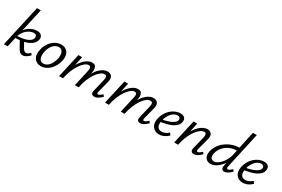

<svg xmlns="http://www.w3.org/2000/svg" viewBox="92 -1893 4458 3039"><g transform="rotate(30 2321.0 -373.0)"><path d="M34 0 202 -756H272L178 -336Q198 -363 222 -384Q260 -416 302.5 -431.5Q345 -447 386 -447Q415 -447 435 -439Q455 -431 467 -417Q479 -403 483 -389Q487 -375 487 -365Q487 -355 484 -344Q477 -305 449.5 -273.5Q422 -242 377 -221Q340 -203 292 -192L343 -102Q357 -79 370 -67Q383 -55 402 -55Q423 -55 441.5 -67Q460 -79 477 -98L502 -67Q470 -33 439.5 -14Q409 5 377 5Q360 5 346.5 0Q333 -5 320.5 -16Q308 -27 297.5 -42.5Q287 -58 276 -79L221 -180Q184 -176 142 -176L102 0ZM179 -276Q162 -249 152 -218Q200 -219 241 -226Q291 -234 326.5 -249Q362 -264 383.5 -284.5Q405 -305 410 -329Q411 -337 411 -344Q411 -363 400 -377.5Q389 -392 356 -392Q326 -392 293.5 -378Q261 -364 231.5 -338.5Q202 -313 179 -276Z M709 10Q667 10 636.5 -6.5Q606 -23 588 -52Q570 -81 567 -106.5Q564 -132 564 -145Q564 -173 571 -204Q581 -257 605 -301.5Q629 -346 663.5 -379.5Q698 -413 740 -431.5Q782 -450 828 -450Q869 -450 900 -434.5Q931 -419 949 -391Q967 -363 970.5 -337Q974 -311 974 -297Q974 -269 967 -238Q957 -188 932.5 -142.5Q908 -97 874.5 -63.5Q841 -30 799 -10Q757 10 709 10ZM728 -46Q758 -46 784.5 -61.5Q811 -77 831.5 -102.5Q852 -128 867.5 -162.5Q883 -197 891 -234Q896 -261 896 -285Q896 -292 895 -310Q894 -328 884.5 -349.5Q875 -371 856.5 -383.5Q838 -396 811 -396Q784 -396 757.5 -382.5Q731 -369 709 -345Q687 -321 671 -286.5Q655 -252 647 -210Q641 -180 641 -155Q641 -118 658 -82Q675 -46 728 -46Z M1043 0 1142 -441H1210L1174 -278Q1187 -300 1202 -320Q1245 -380 1293.5 -413.5Q1342 -447 1391 -447Q1442 -447 1457 -417.5Q1472 -388 1472 -358Q1472 -335 1465 -306L1460 -285Q1475 -310 1491 -331Q1535 -388 1582 -417.5Q1629 -447 1674 -447Q1699 -447 1719.5 -438.5Q1740 -430 1751.5 -412.5Q1763 -395 1765 -378.5Q1767 -362 1767 -355Q1767 -332 1759 -303L1706 -99Q1703 -86 1703 -76Q1703 -71 1704.5 -63.5Q1706 -56 1721 -56Q1737 -56 1755 -68Q1773 -80 1796 -102L1821 -71Q1784 -34 1751 -14.5Q1718 5 1686 5Q1670 5 1658 0.5Q1646 -4 1638.5 -15Q1631 -26 1630.5 -35Q1630 -44 1630 -46Q1630 -60 1635 -79L1688 -302Q1693 -322 1693 -338Q1693 -352 1687.5 -368.5Q1682 -385 1649 -385Q1618 -385 1581.5 -357Q1545 -329 1510 -278.5Q1475 -228 1446 -157Q1417 -86 1400 0H1331L1399 -305Q1404 -324 1404 -338Q1404 -352 1397.5 -368.5Q1391 -385 1361 -385Q1331 -385 1294 -355.5Q1257 -326 1222 -274Q1187 -222 1158 -151.5Q1129 -81 1114 0Z M1882 0 1981 -441H2049L2013 -278Q2026 -300 2041 -320Q2084 -380 2132.5 -413.5Q2181 -447 2230 -447Q2281 -447 2296 -417.5Q2311 -388 2311 -358Q2311 -335 2304 -306L2299 -285Q2314 -310 2330 -331Q2374 -388 2421 -417.5Q2468 -447 2513 -447Q2538 -447 2558.5 -438.5Q2579 -430 2590.5 -412.5Q2602 -395 2604 -378.5Q2606 -362 2606 -355Q2606 -332 2598 -303L2545 -99Q2542 -86 2542 -76Q2542 -71 2543.5 -63.5Q2545 -56 2560 -56Q2576 -56 2594 -68Q2612 -80 2635 -102L2660 -71Q2623 -34 2590 -14.5Q2557 5 2525 5Q2509 5 2497 0.5Q2485 -4 2477.5 -15Q2470 -26 2469.5 -35Q2469 -44 2469 -46Q2469 -60 2474 -79L2527 -302Q2532 -322 2532 -338Q2532 -352 2526.5 -368.5Q2521 -385 2488 -385Q2457 -385 2420.5 -357Q2384 -329 2349 -278.5Q2314 -228 2285 -157Q2256 -86 2239 0H2170L2238 -305Q2243 -324 2243 -338Q2243 -352 2236.5 -368.5Q2230 -385 2200 -385Q2170 -385 2133 -355.5Q2096 -326 2061 -274Q2026 -222 1997 -151.5Q1968 -81 1953 0Z M2871 10Q2829 10 2798.5 -5.5Q2768 -21 2749 -49.5Q2730 -78 2726.5 -104Q2723 -130 2723 -143Q2723 -172 2731 -204Q2742 -254 2768 -299Q2794 -344 2831 -377.5Q2868 -411 2912.5 -430.5Q2957 -450 3003 -450Q3035 -450 3055.5 -441Q3076 -432 3087 -417Q3098 -402 3099.5 -389Q3101 -376 3101 -369Q3101 -356 3098 -342Q3091 -306 3064 -278Q3037 -250 2996 -229Q2955 -208 2901 -195Q2852 -182 2798 -174Q2796 -158 2796 -143Q2796 -114 2806.5 -92.5Q2817 -71 2837 -59.5Q2857 -48 2886 -48Q2915 -48 2947 -61Q2979 -74 3012 -104L3039 -65Q3020 -47 3000 -33Q2980 -19 2959 -9.5Q2938 0 2915.5 5Q2893 10 2871 10ZM2829 -280Q2815 -251 2807 -221Q2847 -228 2882 -239Q2925 -251 2956.5 -267Q2988 -283 3007 -301.5Q3026 -320 3031 -338Q3032 -346 3032 -357Q3032 -368 3027 -377Q3022 -386 3010.5 -392.5Q2999 -399 2979 -399Q2948 -399 2919.5 -382.5Q2891 -366 2868.5 -340Q2846 -314 2829 -280Z M3505 5Q3489 5 3477 0.5Q3465 -4 3457.5 -15Q3450 -26 3449.5 -35Q3449 -44 3449 -46Q3449 -60 3454 -79L3509 -302Q3514 -322 3514 -337Q3514 -351 3508 -368Q3502 -385 3473 -385Q3440 -385 3401.5 -355Q3363 -325 3327 -273Q3291 -221 3261.5 -150.5Q3232 -80 3217 0H3146L3245 -441H3313L3277 -280Q3294 -306 3311 -328Q3355 -386 3404.5 -416.5Q3454 -447 3500 -447Q3525 -447 3544.5 -438Q3564 -429 3575.5 -411Q3587 -393 3588 -377.5Q3589 -362 3589 -359Q3589 -334 3580 -303L3526 -99Q3523 -87 3523 -77Q3523 -72 3525 -64Q3527 -56 3542 -56Q3558 -56 3575.5 -68Q3593 -80 3615 -102L3640 -71Q3603 -34 3570.5 -14.5Q3538 5 3505 5Z M3809 6Q3780 6 3756.5 -4.5Q3733 -15 3718 -36Q3703 -57 3699 -78Q3695 -99 3695 -113Q3695 -132 3700 -155Q3712 -215 3747 -267.5Q3782 -320 3834 -359.5Q3886 -399 3949 -421.5Q4012 -444 4081 -445L4149 -756H4220L4075 -100Q4072 -89 4072 -81Q4072 -74 4075.5 -65Q4079 -56 4094 -56Q4109 -56 4126 -68Q4143 -80 4167 -102L4191 -71Q4154 -33 4120.5 -14Q4087 5 4059 5Q4043 5 4031.5 -1.5Q4020 -8 4014.5 -20Q4009 -32 4008.5 -41.5Q4008 -51 4008 -52Q4008 -68 4013 -87L4024 -137Q4004 -107 3980 -82Q3942 -41 3898 -17.5Q3854 6 3809 6ZM3837 -55Q3871 -55 3905 -77Q3939 -99 3968 -133.5Q3997 -168 4019 -210.5Q4041 -253 4050 -296L4069 -386H4068Q4013 -386 3963.5 -368Q3914 -350 3874.5 -319Q3835 -288 3809 -246Q3783 -204 3774 -155Q3772 -141 3772 -129Q3772 -121 3773.5 -108.5Q3775 -96 3783 -82.5Q3791 -69 3804.5 -62Q3818 -55 3837 -55Z M4400 10Q4358 10 4327.5 -5.5Q4297 -21 4278 -49.5Q4259 -78 4255.5 -104Q4252 -130 4252 -143Q4252 -172 4260 -204Q4271 -254 4297 -299Q4323 -344 4360 -377.5Q4397 -411 4441.5 -430.5Q4486 -450 4532 -450Q4564 -450 4584.5 -441Q4605 -432 4616 -417Q4627 -402 4628.5 -389Q4630 -376 4630 -369Q4630 -356 4627 -342Q4620 -306 4593 -278Q4566 -250 4525 -229Q4484 -208 4430 -195Q4381 -182 4327 -174Q4325 -158 4325 -143Q4325 -114 4335.5 -92.5Q4346 -71 4366 -59.5Q4386 -48 4415 -48Q4444 -48 4476 -61Q4508 -74 4541 -104L4568 -65Q4549 -47 4529 -33Q4509 -19 4488 -9.5Q4467 0 4444.5 5Q4422 10 4400 10ZM4358 -280Q4344 -251 4336 -221Q4376 -228 4411 -239Q4454 -251 4485.5 -267Q4517 -283 4536 -301.5Q4555 -320 4560 -338Q4561 -346 4561 -357Q4561 -368 4556 -377Q4551 -386 4539.5 -392.5Q4528 -399 4508 -399Q4477 -399 4448.5 -382.5Q4420 -366 4397.5 -340Q4375 -314 4358 -280Z"/></g></svg>

Font: Isabella Sans
Style: Italic
Weight: 400
Italic angle: -12°
Designer: Christian Thalmann (Catharsis Fonts), Cristiano Sobral
Foundry: The Isabella Sans Project Authors
Version: Version 2.026; ttfautohint (v1.8.4.7-5d5b-dirty)